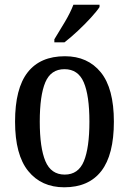

<svg xmlns="http://www.w3.org/2000/svg" viewBox="-20 -786 549 816"><path d="M253 10Q156 10 100 -59Q44 -128 44 -269Q44 -410 97.5 -478.5Q151 -547 256 -547Q353 -547 408.5 -478.5Q464 -410 464 -269Q464 -128 410.5 -59Q357 10 253 10ZM255 -44Q313 -44 336.5 -101Q360 -158 360 -269Q360 -380 336 -436Q312 -492 254 -492Q196 -492 172.5 -436Q149 -380 149 -269Q149 -158 173 -101Q197 -44 255 -44ZM211 -619Q232 -653 255.5 -692.5Q279 -732 292 -766H403V-756Q392 -739 366.5 -711Q341 -683 310.5 -654.5Q280 -626 254 -606H211Z"/></svg>

Font: Noto Serif Lao Condensed Medium
Style: Regular
Weight: 500
Width: 3
Designer: Monotype Design Team
Foundry: Monotype Imaging Inc.
Version: Version 2.003; ttfautohint (v1.8.4.7-5d5b)